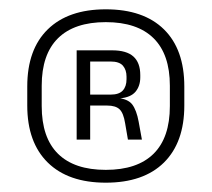

<svg xmlns="http://www.w3.org/2000/svg" viewBox="-20 -668 454 412"><path d="M207 -276Q126.5 -276 82.5 -319.2Q38.5 -362.5 38.5 -441.5V-482.5Q38.5 -562 82.5 -605Q126.5 -648 207 -648Q288 -648 331.8 -605Q375.5 -562 375.5 -482.5V-441.5Q375.5 -362.5 331.8 -319.2Q288 -276 207 -276ZM207 -303.5Q274.5 -303.5 309.5 -338Q344.5 -372.5 344.5 -440.5V-484Q344.5 -551.5 309.5 -586Q274.5 -620.5 207 -620.5Q139.5 -620.5 104.5 -586Q69.5 -551.5 69.5 -484V-440.5Q69.5 -372.5 104.5 -338Q139.5 -303.5 207 -303.5ZM254.5 -368.5 248.5 -403.5Q245 -425.5 236.5 -433.5Q228 -441.5 210 -441.5H164V-465H217.5Q235.5 -465 243.5 -473.8Q251.5 -482.5 251.5 -498V-503.5Q251.5 -518 243.8 -527Q236 -536 217.5 -536H163.5V-560H220.5Q251.5 -560 266.2 -546.8Q281 -533.5 281 -507V-502Q281 -483.5 270.8 -471.2Q260.5 -459 237.5 -457L236.5 -453.5L230.5 -458Q254.5 -456 263.8 -443.8Q273 -431.5 277.5 -407L284.5 -368.5ZM144.5 -368.5V-560H173.5V-457V-447.5V-368.5Z"/></svg>

Font: Anek Tamil Medium Light
Style: Regular
Weight: 300
Version: Version 1.003